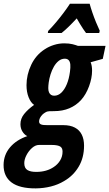

<svg xmlns="http://www.w3.org/2000/svg" viewBox="-88 -791 598 1051"><path d="M107.9 240.2Q19.5 240.7 -24.7 207.8Q-68.8 174.8 -68.4 111.8Q-67.9 56.6 -33.2 15.6Q1.5 -25.4 61.5 -45.9Q46.4 -52.7 35.2 -70.3Q23.9 -87.9 23.9 -111.3Q23.9 -141.6 43.9 -166.7Q64 -191.9 98.6 -216.8Q80.1 -229.5 68.6 -258.5Q57.1 -287.6 57.1 -324.7Q57.1 -381.8 82.8 -436Q108.4 -490.2 157.2 -521.5Q179.2 -536.1 207 -544.9Q234.9 -553.7 263.2 -553.7Q290 -553.7 308.6 -549.1Q327.1 -544.4 338.4 -540H489.7L474.6 -468.8L408.2 -450.2Q412.1 -440.9 414.1 -429.2Q416 -417.5 416 -404.3Q416 -363.8 399.4 -318.6Q382.8 -273.4 355.5 -243.2Q328.6 -213.9 291.5 -198.2Q254.4 -182.6 208 -182.6Q190.4 -182.6 181.9 -182.1Q173.3 -181.6 169.4 -180.2Q148.4 -170.9 137.2 -155.5Q126 -140.1 126 -126Q126 -113.3 138.2 -109.4Q143.6 -107.4 151.9 -106.7Q160.2 -106 171.9 -106H258.3Q296.9 -106 322 -92.5Q347.2 -79.1 359.6 -54Q372.1 -28.8 372.1 6.3Q372.1 72.3 342.5 121.8Q313 171.4 262.7 200.2Q230.5 219.7 190.9 229.7Q151.4 239.7 107.9 240.2ZM112.3 149.9Q138.7 149.9 163.1 143.1Q187.5 136.2 206.5 123Q228 108.9 241.2 87.2Q254.4 65.4 254.4 39.1Q254.4 30.8 252 23.7Q249.5 16.6 242.7 11.7Q236.3 7.3 224.6 4.9Q212.9 2.4 194.8 2.4H125.5Q106 2.4 87.4 18.8Q68.8 35.2 56.9 58.3Q44.9 81.5 44.9 102.1Q44.9 129.4 62.3 139.9Q79.6 150.4 112.3 149.9ZM208.5 -267.1Q230.5 -267.1 248 -283.9Q265.6 -300.8 277.8 -330.3Q290 -359.9 294.9 -397.9Q298.3 -422.4 296.9 -437.7Q295.4 -453.1 288.6 -460.9Q285.2 -464.8 279.8 -467.3Q274.4 -469.7 267.1 -469.7Q248.5 -469.7 233.4 -457.8Q218.3 -445.8 207 -426.3Q195.8 -406.7 188.7 -384Q181.6 -361.3 178.7 -339.8Q176.3 -321.8 176.3 -308.3Q176.3 -294.9 180.2 -285.6Q188.5 -267.1 208.5 -267.1ZM173.8 -610.4 175.8 -621.6Q198.2 -644.5 219 -669.2Q239.7 -693.8 259 -719.5Q278.3 -745.1 294.9 -770.5H402.8Q407.7 -751.5 417 -724.1Q426.3 -696.8 437.5 -669.4Q448.7 -642.1 458 -622.6L455.1 -610.4H382.8Q375 -621.1 366.7 -633.3Q358.4 -645.5 349.9 -659.9Q341.3 -674.3 332 -690.4Q308.6 -665 287.8 -644.8Q267.1 -624.5 249 -610.4Z"/></svg>

Font: Open Sans Condensed
Style: Italic
Weight: 400
Width: 3
Italic angle: -12°
Designer: Monotype Design Team
Foundry: Monotype Imaging Inc.
Version: Version 3.000